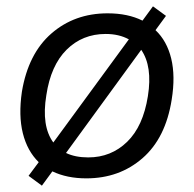

<svg xmlns="http://www.w3.org/2000/svg" viewBox="-20 -553 611 605"><path d="M112 32 70 1 102 -42Q66 -77 52 -133Q38 -189 49 -264Q69 -384 142 -447.5Q215 -511 319 -511Q383 -511 429 -488L462 -533L503 -503L470 -458Q506 -424 519.5 -368.5Q533 -313 521 -239Q502 -118 429 -54.5Q356 9 252 9Q191 9 145 -13ZM126 -253Q110 -156 148 -104L386 -429Q355 -446 313 -446Q240 -446 190 -396.5Q140 -347 126 -253ZM258 -57Q330 -57 380.5 -106Q431 -155 446 -250Q461 -344 425 -396L188 -71Q217 -57 258 -57Z"/></svg>

Font: Mulish
Style: Italic
Weight: 400
Italic angle: -9°
Designer: Vernon Adams
Foundry: Vernon Adams
Version: Version 3.603; ttfautohint (v1.8.3)